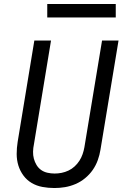

<svg xmlns="http://www.w3.org/2000/svg" viewBox="-20 -939 640 967"><path d="M254 8Q254 8 254 8Q254 8 254 8Q223 8 193.5 2.5Q164 -3 139.5 -17.5Q115 -32 98 -55Q81 -78 72.5 -105.5Q64 -133 64 -163.5Q64 -194 69 -225L153 -735H237L151 -213Q147 -194 146.5 -175.5Q146 -157 150.5 -140Q155 -123 164 -108Q173 -93 187 -83Q201 -73 219 -69Q237 -65 255 -65Q273 -65 290.5 -68.5Q308 -72 325 -80Q342 -88 356 -101Q370 -114 380 -129.5Q390 -145 396 -162.5Q402 -180 405 -197L494 -735H577L486 -185Q482 -159 472.5 -132.5Q463 -106 447 -83Q431 -60 408.5 -41.5Q386 -23 360 -12Q334 -1 307.5 3.5Q281 8 254 8ZM218 -851V-919H563V-851Z"/></svg>

Font: Iosevka SS04 Extended
Style: Italic
Weight: 400
Width: 7
Italic angle: -9°
Monospace: yes
Designer: Belleve Invis
Foundry: Belleve Invis
Version: Version 19.0.0; ttfautohint (v1.8.4)